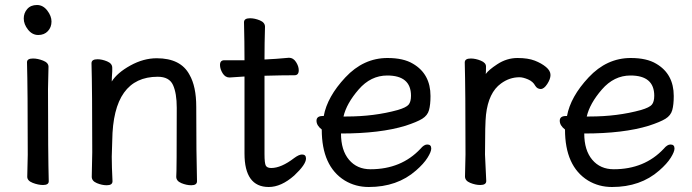

<svg xmlns="http://www.w3.org/2000/svg" viewBox="-20 -724 2767 768"><path d="M152 16Q133 16 111 7.5Q89 -1 89 -17L91 -105Q91 -368 88 -475Q88 -490 112 -490Q131 -490 152.5 -481.5Q174 -473 174 -457L172 -368Q172 -105 175 1Q175 16 152 16ZM186 -638Q186 -615 171.5 -599.5Q157 -584 133 -584Q109 -584 92 -605.5Q75 -627 75 -650Q75 -672 89 -688Q103 -704 128 -704Q152 -704 169 -682Q186 -660 186 -638Z M407 17Q388 17 367.5 8.5Q347 0 347 -17L349 -115Q349 -364 346 -471Q346 -487 370 -487Q388 -487 408.5 -478.5Q429 -470 429 -453V-439Q427 -411 427 -398Q449 -433 501.5 -462Q554 -491 607 -491Q703 -491 738 -425Q765 -378 765 -297Q765 -105 768 1Q768 17 745 17Q726 17 705.5 8.5Q685 0 685 -17Q687 -34 687 -293Q687 -351 672 -384Q657 -417 611 -417Q432 -417 429 -162L427 -97Q427 -59 430 1Q430 17 407 17Z M1055 24Q958 24 958 -110V-418L898 -414Q881 -414 870.5 -431Q860 -448 860 -464Q860 -483 877 -483H958Q958 -556 956 -635Q956 -651 980 -651Q999 -651 1019.5 -642.5Q1040 -634 1040 -617Q1038 -552 1038 -486Q1084 -488 1136 -493Q1153 -493 1164 -476Q1175 -459 1175 -443Q1175 -423 1158 -423Q1110 -423 1038 -421V-108Q1038 -70 1043.5 -61Q1049 -52 1065 -52Q1105 -52 1157 -92Q1176 -106 1188 -106Q1204 -106 1204 -90Q1204 -66 1157 -22Q1105 24 1055 24Z M1455 24Q1402 24 1359 -2Q1267 -59 1267 -206Q1246 -222 1246 -241Q1246 -260 1271 -260H1275Q1289 -337 1361.5 -414.5Q1434 -492 1530 -492Q1594 -492 1632 -469Q1702 -428 1702 -340Q1702 -305 1696 -283.5Q1690 -262 1669 -249Q1648 -236 1602 -221Q1501 -190 1344 -190Q1344 -123 1376 -85Q1408 -47 1462 -47Q1585 -47 1662 -129Q1676 -146 1689 -146Q1705 -146 1705 -130Q1705 -117 1690 -93Q1675 -69 1644 -42Q1569 24 1455 24ZM1354 -258H1366Q1477 -258 1571 -284Q1605 -294 1614.5 -305.5Q1624 -317 1624 -341Q1624 -422 1529 -422Q1463 -422 1414.5 -366Q1366 -310 1354 -258Z M1901 16Q1882 16 1861 7.5Q1840 -1 1840 -18L1842 -106Q1842 -367 1839 -474Q1839 -490 1863 -490Q1882 -490 1903 -481.5Q1924 -473 1924 -458Q1924 -436 1923 -428Q1934 -444 1969 -467Q2007 -492 2050 -492Q2092 -492 2119 -481.5Q2146 -471 2164 -456Q2182 -441 2182 -424Q2182 -408 2169 -388Q2156 -368 2143 -368Q2129 -368 2121 -381Q2112 -398 2092 -406.5Q2072 -415 2058 -415Q2018 -415 1984 -390Q1934 -354 1924 -265Q1920 -230 1920 -106L1925 0Q1925 16 1901 16Z M2428 24Q2375 24 2332 -2Q2240 -59 2240 -206Q2219 -222 2219 -241Q2219 -260 2244 -260H2248Q2262 -337 2334.5 -414.5Q2407 -492 2503 -492Q2567 -492 2605 -469Q2675 -428 2675 -340Q2675 -305 2669 -283.5Q2663 -262 2642 -249Q2621 -236 2575 -221Q2474 -190 2317 -190Q2317 -123 2349 -85Q2381 -47 2435 -47Q2558 -47 2635 -129Q2649 -146 2662 -146Q2678 -146 2678 -130Q2678 -117 2663 -93Q2648 -69 2617 -42Q2542 24 2428 24ZM2327 -258H2339Q2450 -258 2544 -284Q2578 -294 2587.5 -305.5Q2597 -317 2597 -341Q2597 -422 2502 -422Q2436 -422 2387.5 -366Q2339 -310 2327 -258Z"/></svg>

Font: LXGW WenKai TC
Style: Bold
Weight: 700
Designer: LXGW / Fontworks Inc.
Foundry: LXGW / Fontworks Inc.
Version: Version 1.330;April 28, 2024